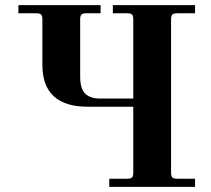

<svg xmlns="http://www.w3.org/2000/svg" viewBox="-20 -732 826 752"><path d="M52 -680H122C131.3 -680 137.7 -678.3 141 -675C144.3 -671.7 146 -665.3 146 -656V-478C146 -368.7 205.3 -314 324 -314H502V-56C502 -46.7 500.3 -40.3 497 -37C493.7 -33.7 487.3 -32 478 -32H408V0H744V-32H674C664.7 -32 658.3 -33.7 655 -37C651.7 -40.3 650 -46.7 650 -56V-656C650 -665.3 651.7 -671.7 655 -675C658.3 -678.3 664.7 -680 674 -680H744V-712H422V-680H478C487.3 -680 493.7 -678.3 497 -675C500.3 -671.7 502 -665.3 502 -656V-346H372C346.7 -346 327.3 -352.3 314 -365C300.7 -377.7 294 -400.3 294 -433V-656C294 -665.3 295.7 -671.7 299 -675C302.3 -678.3 308.7 -680 318 -680H374V-712H52Z"/></svg>

Font: Km Standard TT
Style: Bold
Weight: 700
Designer: Alexey Kryukov <alexios@thessalonica.org.ru>
Version: Version 2.0.2